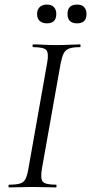

<svg xmlns="http://www.w3.org/2000/svg" viewBox="-20 -819 398 839"><path d="M20 0Q17 0 17 -6Q17 -12 20 -12Q51 -12 67.5 -17Q84 -22 91.5 -37Q99 -52 104 -81L186 -544Q194 -587 182.5 -600Q171 -613 125 -613Q122 -613 122 -619Q122 -625 125 -625Q146 -625 171.5 -623.5Q197 -622 226 -622Q258 -622 284 -623.5Q310 -625 330 -625Q332 -625 332 -619Q332 -613 330 -613Q299 -613 282.5 -607Q266 -601 258.5 -586Q251 -571 245 -542L163 -81Q156 -38 167 -25Q178 -12 225 -12Q227 -12 227 -6Q227 0 225 0Q204 0 178.5 -1Q153 -2 122 -2Q93 -2 67 -1Q41 0 20 0ZM185 -717Q165 -717 153.5 -727.5Q142 -738 142 -758Q142 -777 153.5 -788Q165 -799 185 -799Q205 -799 215.5 -788Q226 -777 226 -758Q226 -717 185 -717ZM317 -717Q275 -717 275 -758Q275 -799 317 -799Q337 -799 347.5 -788Q358 -777 358 -758Q358 -717 317 -717Z"/></svg>

Font: Cormorant
Style: Italic
Weight: 400
Italic angle: -10°
Designer: Christian Thalmann (Catharsis Fonts)
Foundry: Catharsis Fonts
Version: Version 4.000